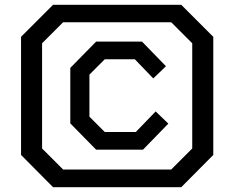

<svg xmlns="http://www.w3.org/2000/svg" viewBox="-20 -757 980 803"><path d="M202 26 68 -109V-603L202 -737H738L872 -603V-109L738 26ZM244 -48H696L784 -136V-576L696 -664H244L156 -576V-136ZM382 -131 274 -241V-473L382 -583H574L674 -480L621 -429L544 -509H418L354 -445V-269L418 -205H548L631 -291L684 -240L578 -131Z"/></svg>

Font: Tomorrow
Style: Regular
Weight: 400
Designer: Tony de Marco, Monica Rizzolli
Foundry: Just in Type
Version: Version 2.002